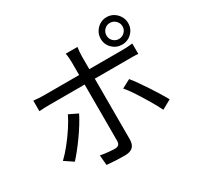

<svg xmlns="http://www.w3.org/2000/svg" viewBox="-183 -1067 1367 1327"><g transform="rotate(-30 500.0 -403.0)"><path d="M755 -739Q755 -712 773.5 -693.5Q792 -675 818 -675Q845 -675 864 -693.5Q883 -712 883 -739Q883 -765 864 -784Q845 -803 818 -803Q792 -803 773.5 -784Q755 -765 755 -739ZM709 -739Q709 -769 724 -794Q739 -819 763.5 -834Q788 -849 818 -849Q849 -849 873.5 -834Q898 -819 913 -794Q928 -769 928 -739Q928 -693 896 -661.5Q864 -630 818 -630Q773 -630 741 -661.5Q709 -693 709 -739ZM322 -367Q306 -335 282.5 -297Q259 -259 231.5 -220.5Q204 -182 177.5 -149Q151 -116 130 -93L61 -139Q94 -170 131 -216Q168 -262 200.5 -311.5Q233 -361 252 -401ZM740 -400Q760 -376 783.5 -342.5Q807 -309 831 -272.5Q855 -236 876.5 -201Q898 -166 913 -139L839 -98Q820 -137 790.5 -187Q761 -237 730 -285Q699 -333 672 -364ZM92 -602Q113 -600 133 -598.5Q153 -597 177 -597H455V-700Q455 -717 453 -738.5Q451 -760 448 -771H542Q540 -761 538 -738.5Q536 -716 536 -699V-597H800Q840 -597 882 -602V-519Q862 -521 840.5 -521Q819 -521 801 -521H536V-514Q536 -489 536 -440.5Q536 -392 536 -331.5Q536 -271 536 -211.5Q536 -152 536 -105Q536 -58 536 -37Q536 3 515.5 23Q495 43 450 43Q419 43 378.5 41Q338 39 308 36L301 -44Q333 -38 365 -35Q397 -32 416 -32Q454 -32 455 -70Q455 -84 455 -118Q455 -152 455 -198.5Q455 -245 455 -294.5Q455 -344 455 -390Q455 -436 455 -469Q455 -502 455 -514V-521H177Q133 -521 92 -518Z"/></g></svg>

Font: Go Noto Current
Style: Regular
Weight: 400
Designer: Monotype Design Team
Foundry: Monotype Imaging Inc.
Version: Version 2.007; ttfautohint (v1.8) -l 8 -r 50 -G 200 -x 14 -D